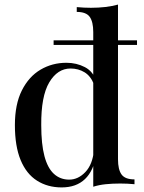

<svg xmlns="http://www.w3.org/2000/svg" viewBox="-20 -804 627 838"><path d="M495 -784V-109Q495 -64 510.5 -42.5Q526 -21 567 -21V0Q536 -3 505 -3Q471 -3 441.5 0Q412 3 387 11V-664Q387 -709 371.5 -730.5Q356 -752 315 -752V-773Q347 -770 377 -770Q410 -770 440 -773.5Q470 -777 495 -784ZM270 -530Q314 -530 350.5 -511Q387 -492 402 -447L390 -436Q376 -472 349 -488.5Q322 -505 288 -505Q231 -505 195 -444.5Q159 -384 160 -258Q160 -175 174 -122.5Q188 -70 215.5 -45Q243 -20 282 -20Q321 -20 352.5 -53Q384 -86 390 -148L399 -127Q389 -59 351 -22.5Q313 14 249 14Q188 14 141.5 -15.5Q95 -45 70 -105.5Q45 -166 45 -258Q45 -349 75.5 -409.5Q106 -470 157 -500Q208 -530 270 -530ZM578 -628V-608H214V-628Z"/></svg>

Font: Playfair Display Medium
Style: Regular
Weight: 500
Designer: Claus Eggers Sørensen
Foundry: Claus Eggers Sørensen
Version: Version 1.203